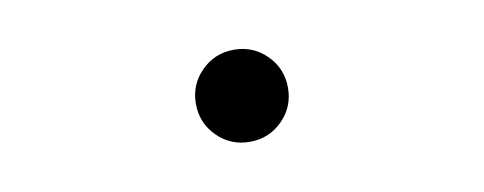

<svg xmlns="http://www.w3.org/2000/svg" viewBox="-33 -591 1067 423"><g transform="rotate(-10 500.0 -380.0)"><path d="M500 -483Q543 -483 573 -453Q603 -423 603 -380Q603 -337 573 -307Q543 -277 500 -277Q457 -277 427 -307Q397 -337 397 -380Q397 -423 427 -453Q457 -483 500 -483Z"/></g></svg>

Font: Source Han Sans SC Normal
Style: Regular
Weight: 350
Designer: Ryoko NISHIZUKA 西塚涼子 (kana, bopomofo & ideographs); Paul D. Hunt (Latin, Greek & Cyrillic); Sandoll Communications 산돌커뮤니
Foundry: Adobe
Version: Version 2.004;hotconv 1.0.118;makeotfexe 2.5.65603